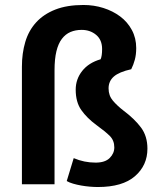

<svg xmlns="http://www.w3.org/2000/svg" viewBox="-20 -740 651 771"><path d="M68 0V-472Q68 -526 81.5 -571.5Q95 -617 125 -650Q155 -683 202 -701.5Q249 -720 315 -720Q357 -720 395 -708Q433 -696 462.5 -674Q492 -652 509.5 -619.5Q527 -587 527 -547Q527 -521 521.5 -500.5Q516 -480 507 -462Q458 -451 437 -432.5Q416 -414 416 -385Q416 -356 433.5 -335.5Q451 -315 477 -295Q521 -262 546.5 -227.5Q572 -193 572 -143Q572 -76 522 -32.5Q472 11 373 11Q358 11 340.5 9.5Q323 8 306 5Q289 2 273.5 -2.5Q258 -7 248 -13L276 -105Q318 -87 364 -87Q402 -87 420.5 -105.5Q439 -124 439 -148Q439 -176 421 -194Q403 -212 367 -238Q329 -266 306.5 -298Q284 -330 284 -380Q284 -422 310 -455Q336 -488 384 -502Q390 -515 390 -543Q390 -580 366 -600Q342 -620 308 -620Q283 -620 263 -611.5Q243 -603 228.5 -584Q214 -565 206.5 -534Q199 -503 199 -458V0Z"/></svg>

Font: Mukta Vaani
Style: Bold
Weight: 700
Designer: Noopur Datye, Girish Dalvi, Yashodeep Gholap, Pallavi Karambelkar
Foundry: Ek Type
Version: Version 2.538;PS 1.000;hotconv 16.6.51;makeotf.lib2.5.65220;